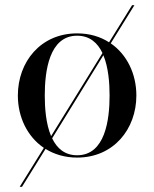

<svg xmlns="http://www.w3.org/2000/svg" viewBox="-20 -599 596 742"><path d="M49 -230C49 -146.5 85.5 -71 149.5 -27.5L56 123H65L156 -23.5C190 -2.5 231 10 278 10C419 10 507 -100 507 -230C507 -313 471 -388 408 -431.5L499.5 -579H490.5L401.5 -435.5C367.5 -457.5 326 -470 278 -470C137 -470 49 -360 49 -230ZM153 -230C153 -324 170 -461 278 -461C327 -461 357.5 -433 376 -394L177.5 -73C157.5 -120 153 -181 153 -230ZM403.5 -230C403.5 -136 386.5 1 278 1C230 1 200 -26 181.5 -64.5L379.5 -385.5C399 -338.5 403.5 -278.5 403.5 -230Z"/></svg>

Font: Bodoni* 24
Style: Regular
Weight: 400
Version: Version 2.3